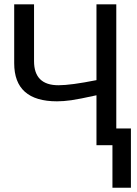

<svg xmlns="http://www.w3.org/2000/svg" viewBox="-20 -679 640 898"><path d="M431.2 -233.4Q349.6 -215.3 313.2 -210.2Q276.9 -205.1 246.6 -205.1Q46.4 -205.1 46.4 -383.3V-658.7H139.2V-393.1Q139.2 -280.3 253.4 -280.3Q311.5 -280.3 431.2 -304.2V-658.7H523.9V-78.1H592.3V199.2H505.9V0H431.2Z"/></svg>

Font: Cousine
Style: Regular
Weight: 400
Monospace: yes
Designer: Steve Matteson
Foundry: Monotype Imaging Inc.
Version: Version 1.21